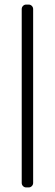

<svg xmlns="http://www.w3.org/2000/svg" viewBox="-20 -820 240 840"><path d="M75 -780V-20C75 -14.3 76.9 -9.6 80.8 -5.8C84.6 -1.9 89.3 0 95 0H105C110.7 0 115.4 -1.9 119.2 -5.8C123.1 -9.6 125 -14.3 125 -20V-780C125 -785.7 123.1 -790.4 119.2 -794.2C115.4 -798.1 110.7 -800 105 -800H95C89.3 -800 84.6 -798.1 80.8 -794.2C76.9 -790.4 75 -785.7 75 -780Z"/></svg>

Font: lerotica
Style: Regular
Weight: 400
Designer: defharo
Foundry: deFharo
Version: Version 1.001 2011